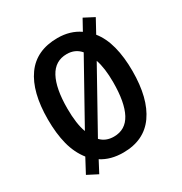

<svg xmlns="http://www.w3.org/2000/svg" viewBox="-184 -887 1009 1067"><g transform="rotate(-30 320.0 -353.0)"><path d="M591 -358Q591 -183 523 -86.5Q455 10 321 10Q240 10 183 -27L144 47L78 13L126 -77Q85 -129 67 -199Q49 -269 49 -359Q49 -535 117 -630Q185 -725 321 -725Q402 -725 461 -684L499 -753L564 -719L517 -633Q555 -586 573 -516.5Q591 -447 591 -358ZM173 -358Q173 -259 195 -201L408 -583Q375 -622 321 -622Q246 -622 209.5 -554Q173 -486 173 -358ZM467 -358Q467 -448 447 -506L236 -127Q268 -93 320 -93Q395 -93 431 -160.5Q467 -228 467 -358Z"/></g></svg>

Font: Noto Sans Hebrew Condensed SemiBold
Style: Regular
Weight: 600
Width: 3
Designer: Monotype Design Team
Foundry: Monotype Imaging Inc.
Version: Version 2.004; ttfautohint (v1.8.4.7-5d5b)